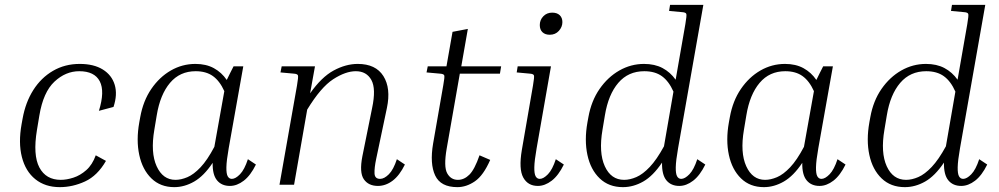

<svg xmlns="http://www.w3.org/2000/svg" viewBox="-20 -760 4109 790"><path d="M306 -467Q250 -467 204 -424Q158 -381 142 -285L132 -225Q115 -122 142 -71Q169 -20 230 -20Q254 -20 282 -29Q310 -38 335 -60Q360 -82 374 -121L416 -98Q381 -37 330 -13.5Q279 10 226 10Q166 10 125.5 -22.5Q85 -55 70 -114Q55 -173 69 -250L73 -272Q85 -339 117 -389.5Q149 -440 198 -468.5Q247 -497 308 -497Q366 -497 403 -474Q440 -451 452 -411Q464 -371 447 -320L387 -304Q412 -384 390.5 -425.5Q369 -467 306 -467Z M926 5Q892 5 873 -18Q854 -41 855 -90Q819 -36 779 -13Q739 10 697 10Q640 10 603 -26Q566 -62 553 -122.5Q540 -183 553 -256L557 -278Q569 -345 602.5 -394Q636 -443 683 -470Q730 -497 784 -497Q828 -497 860 -479.5Q892 -462 913 -431Q920 -445 927 -459.5Q934 -474 941 -487H981L921 -150Q912 -99 911.5 -72Q911 -45 917 -34.5Q923 -24 934 -24Q949 -24 967.5 -43Q986 -62 1000 -105L1033 -83Q1011 -38 983 -16.5Q955 5 926 5ZM615 -226Q599 -132 624.5 -76Q650 -20 702 -20Q725 -20 751 -31Q777 -42 805 -71.5Q833 -101 862 -156L903 -385Q884 -427 856 -447Q828 -467 785 -467Q720 -467 679.5 -419Q639 -371 625 -286Z M1646 -83Q1624 -38 1595.5 -16.5Q1567 5 1535 5Q1496 5 1477 -22.5Q1458 -50 1471 -117L1511 -315Q1528 -395 1508 -431Q1488 -467 1444 -467Q1402 -467 1351 -434Q1300 -401 1244 -309L1190 0H1130L1202 -408Q1208 -443 1206 -449.5Q1204 -456 1189 -457L1134 -462L1139 -487H1276L1256 -376Q1303 -443 1353 -470Q1403 -497 1452 -497Q1526 -497 1557.5 -447Q1589 -397 1572 -316L1528 -107Q1520 -69 1521 -46.5Q1522 -24 1544 -24Q1561 -24 1580 -43Q1599 -62 1613 -105Z M1997 -102Q1969 -38 1934 -14Q1899 10 1862 10Q1793 10 1770.5 -38Q1748 -86 1762 -169L1804 -410Q1810 -443 1808 -449.5Q1806 -456 1790 -457L1735 -462L1740 -487H1817L1842 -629L1905 -641L1878 -487H2042L2037 -457H1872L1818 -149Q1805 -74 1820 -47Q1835 -20 1864 -20Q1890 -20 1911.5 -41.5Q1933 -63 1953 -121Z M2242 -617Q2223 -617 2212 -627.5Q2201 -638 2201 -657Q2201 -678 2215.5 -693Q2230 -708 2252 -708Q2272 -708 2283 -697.5Q2294 -687 2294 -669Q2294 -649 2279.5 -633Q2265 -617 2242 -617ZM2106 -462 2110 -487H2247L2188 -150Q2179 -99 2178.5 -72Q2178 -45 2184 -34.5Q2190 -24 2201 -24Q2216 -24 2234.5 -43Q2253 -62 2267 -105L2300 -83Q2278 -38 2250 -16.5Q2222 5 2193 5Q2152 5 2133 -29.5Q2114 -64 2127 -142L2173 -408Q2179 -443 2177 -449.5Q2175 -456 2160 -457Z M2775 5Q2741 5 2722 -18Q2703 -41 2704 -91Q2667 -36 2626.5 -13Q2586 10 2543 10Q2485 10 2447.5 -26Q2410 -62 2397 -122.5Q2384 -183 2397 -256L2401 -278Q2413 -345 2447 -394Q2481 -443 2528.5 -470Q2576 -497 2630 -497Q2674 -497 2706 -480Q2738 -463 2760 -432L2800 -661Q2806 -696 2804 -702.5Q2802 -709 2787 -710L2733 -715L2737 -740H2874L2770 -150Q2761 -99 2760.5 -72Q2760 -45 2766 -34.5Q2772 -24 2783 -24Q2798 -24 2816.5 -43Q2835 -62 2849 -105L2882 -83Q2860 -38 2832 -16.5Q2804 5 2775 5ZM2459 -226Q2443 -132 2468.5 -76Q2494 -20 2548 -20Q2572 -20 2598.5 -31.5Q2625 -43 2653.5 -73Q2682 -103 2712 -158L2751 -383Q2732 -426 2703.5 -446.5Q2675 -467 2631 -467Q2565 -467 2524 -419Q2483 -371 2469 -286Z M3352 5Q3318 5 3299 -18Q3280 -41 3281 -90Q3245 -36 3205 -13Q3165 10 3123 10Q3066 10 3029 -26Q2992 -62 2979 -122.5Q2966 -183 2979 -256L2983 -278Q2995 -345 3028.5 -394Q3062 -443 3109 -470Q3156 -497 3210 -497Q3254 -497 3286 -479.5Q3318 -462 3339 -431Q3346 -445 3353 -459.5Q3360 -474 3367 -487H3407L3347 -150Q3338 -99 3337.5 -72Q3337 -45 3343 -34.5Q3349 -24 3360 -24Q3375 -24 3393.5 -43Q3412 -62 3426 -105L3459 -83Q3437 -38 3409 -16.5Q3381 5 3352 5ZM3041 -226Q3025 -132 3050.5 -76Q3076 -20 3128 -20Q3151 -20 3177 -31Q3203 -42 3231 -71.5Q3259 -101 3288 -156L3329 -385Q3310 -427 3282 -447Q3254 -467 3211 -467Q3146 -467 3105.5 -419Q3065 -371 3051 -286Z M3935 5Q3901 5 3882 -18Q3863 -41 3864 -91Q3827 -36 3786.5 -13Q3746 10 3703 10Q3645 10 3607.5 -26Q3570 -62 3557 -122.5Q3544 -183 3557 -256L3561 -278Q3573 -345 3607 -394Q3641 -443 3688.5 -470Q3736 -497 3790 -497Q3834 -497 3866 -480Q3898 -463 3920 -432L3960 -661Q3966 -696 3964 -702.5Q3962 -709 3947 -710L3893 -715L3897 -740H4034L3930 -150Q3921 -99 3920.5 -72Q3920 -45 3926 -34.5Q3932 -24 3943 -24Q3958 -24 3976.5 -43Q3995 -62 4009 -105L4042 -83Q4020 -38 3992 -16.5Q3964 5 3935 5ZM3619 -226Q3603 -132 3628.5 -76Q3654 -20 3708 -20Q3732 -20 3758.5 -31.5Q3785 -43 3813.5 -73Q3842 -103 3872 -158L3911 -383Q3892 -426 3863.5 -446.5Q3835 -467 3791 -467Q3725 -467 3684 -419Q3643 -371 3629 -286Z"/></svg>

Font: Inria Serif Light
Style: Italic
Weight: 300
Italic angle: -10°
Designer: Black Foundry Team
Foundry: Black Foundry
Version: Version 1.000; ttfautohint (v1.8.3)